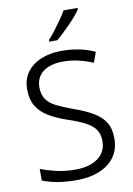

<svg xmlns="http://www.w3.org/2000/svg" viewBox="-102 -1010 751 1084"><g transform="rotate(-10 273.5 -468.5)"><path d="M498 -187Q498 -123 466.5 -79.5Q435 -36 378.5 -13Q322 10 248 10Q206 10 170 6Q134 2 105 -5.5Q76 -13 53 -22V-89Q90 -74 141.5 -62Q193 -50 251 -50Q306 -50 345.5 -65.5Q385 -81 407 -110.5Q429 -140 429 -182Q429 -222 411 -248.5Q393 -275 353.5 -295.5Q314 -316 250 -337Q190 -358 148 -384Q106 -410 83.5 -448Q61 -486 61 -543Q61 -601 90.5 -641Q120 -681 171.5 -702.5Q223 -724 289 -724Q344 -724 391.5 -714Q439 -704 480 -685L458 -626Q418 -643 375 -653Q332 -663 287 -663Q239 -663 204 -649Q169 -635 150 -608Q131 -581 131 -543Q131 -501 149.5 -474Q168 -447 204.5 -428.5Q241 -410 297 -390Q360 -368 405 -342.5Q450 -317 474 -280.5Q498 -244 498 -187ZM421 -938Q411 -923 394 -903Q377 -883 356.5 -862Q336 -841 315.5 -821.5Q295 -802 277 -787H231V-797Q249 -816 269.5 -843Q290 -870 309.5 -897.5Q329 -925 341 -947H421Z"/></g></svg>

Font: Noto Sans Syriac Eastern Light
Style: Regular
Weight: 300
Designer: Patrick Giasson and the Monotype Design Team
Foundry: Monotype Imaging Inc.
Version: Version 3.001